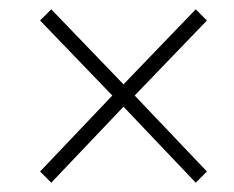

<svg xmlns="http://www.w3.org/2000/svg" viewBox="-20 -537 502 412"><path d="M90 -145 66 -169 221 -332 66 -493 90 -517 245 -356 400 -517 424 -493 269 -332 424 -169 400 -145 245 -308Z"/></svg>

Font: Source Sans 3 ExtraLight Light
Style: Italic
Weight: 300
Italic angle: -11°
Version: Version 3.052;hotconv 1.1.0;makeotfexe 2.6.0